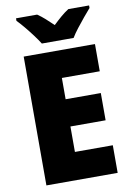

<svg xmlns="http://www.w3.org/2000/svg" viewBox="-100 -987 710 1048"><g transform="rotate(-10 255.0 -463.5)"><path d="M465 0H70V-714H465V-563H255V-445H450V-294H255V-153H465ZM180 -767Q167 -788 146.5 -815.5Q126 -843 104 -869.5Q82 -896 65 -913V-927H182Q204 -912 223.5 -894.5Q243 -877 267 -854Q291 -877 312 -895Q333 -913 355 -927H470V-913Q454 -895 432.5 -869Q411 -843 390 -816Q369 -789 356 -767Z"/></g></svg>

Font: Noto Sans Gurmukhi UI SemiCondensed Black
Style: Regular
Weight: 900
Width: 4
Designer: Jelle Bosma - Monotype Design Team
Foundry: Monotype Imaging Inc.
Version: Version 2.004; ttfautohint (v1.8.4.7-5d5b)